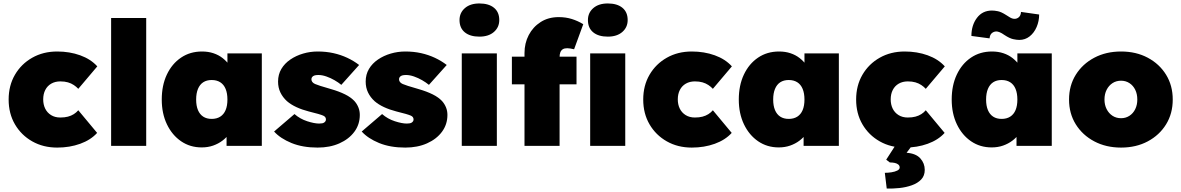

<svg xmlns="http://www.w3.org/2000/svg" viewBox="-20 -844 6836 1111"><path d="M311 10Q230 10 166.5 -26Q103 -62 66.5 -124.5Q30 -187 30 -268Q30 -349 66.5 -411.5Q103 -474 166.5 -510Q230 -546 311 -546Q383 -546 444 -524Q505 -502 543 -460L433 -330Q422 -342 407 -352Q392 -362 373 -367.5Q354 -373 329 -373Q299 -373 276.5 -360Q254 -347 242 -323.5Q230 -300 230 -269Q230 -239 241.5 -215.5Q253 -192 275.5 -178Q298 -164 329 -164Q354 -164 373 -169Q392 -174 407 -183.5Q422 -193 433 -206L542 -75Q505 -34 444 -12Q383 10 311 10Z M623 0V-740H826V0Z M1147 9Q1080 9 1028 -26.5Q976 -62 946 -124.5Q916 -187 916 -268Q916 -350 945.5 -412.5Q975 -475 1027.5 -510.5Q1080 -546 1149 -546Q1185 -546 1215 -536Q1245 -526 1268 -508Q1291 -490 1308 -466.5Q1325 -443 1337 -416L1296 -417V-535H1495V0H1291V-131L1336 -127Q1326 -98 1308.5 -73Q1291 -48 1267 -30Q1243 -12 1213 -1.5Q1183 9 1147 9ZM1205 -156Q1234 -156 1254.5 -169Q1275 -182 1285.5 -207Q1296 -232 1296 -268Q1296 -304 1285.5 -329.5Q1275 -355 1254.5 -368Q1234 -381 1205 -381Q1176 -381 1156 -368Q1136 -355 1125.5 -329.5Q1115 -304 1115 -268Q1115 -232 1125.5 -207Q1136 -182 1156 -169Q1176 -156 1205 -156Z M1818 10Q1731 10 1666.5 -16.5Q1602 -43 1566 -83L1684 -184Q1716 -156 1757.5 -142.5Q1799 -129 1827 -129Q1837 -129 1844.5 -130.5Q1852 -132 1856.5 -135.5Q1861 -139 1863.5 -143Q1866 -147 1866 -153Q1866 -168 1850 -175Q1841 -179 1820.5 -185Q1800 -191 1767 -199Q1728 -209 1695.5 -224Q1663 -239 1640 -259Q1616 -281 1602.5 -309Q1589 -337 1589 -372Q1589 -413 1608 -445Q1627 -477 1660 -499.5Q1693 -522 1734 -534Q1775 -546 1818 -546Q1867 -546 1909.5 -536.5Q1952 -527 1989.5 -509.5Q2027 -492 2058 -468L1955 -353Q1938 -367 1915.5 -380Q1893 -393 1868.5 -401.5Q1844 -410 1823 -410Q1812 -410 1804.5 -408.5Q1797 -407 1792 -403.5Q1787 -400 1784.5 -395.5Q1782 -391 1782 -385Q1782 -377 1787 -370Q1792 -363 1803 -358Q1812 -354 1833.5 -347Q1855 -340 1897 -328Q1942 -315 1976.5 -298Q2011 -281 2032 -258Q2046 -242 2054 -222Q2062 -202 2062 -179Q2062 -124 2030.5 -81.5Q1999 -39 1944 -14.5Q1889 10 1818 10Z M2325 10Q2238 10 2173.5 -16.5Q2109 -43 2073 -83L2191 -184Q2223 -156 2264.5 -142.5Q2306 -129 2334 -129Q2344 -129 2351.5 -130.5Q2359 -132 2363.5 -135.5Q2368 -139 2370.5 -143Q2373 -147 2373 -153Q2373 -168 2357 -175Q2348 -179 2327.5 -185Q2307 -191 2274 -199Q2235 -209 2202.5 -224Q2170 -239 2147 -259Q2123 -281 2109.5 -309Q2096 -337 2096 -372Q2096 -413 2115 -445Q2134 -477 2167 -499.5Q2200 -522 2241 -534Q2282 -546 2325 -546Q2374 -546 2416.5 -536.5Q2459 -527 2496.5 -509.5Q2534 -492 2565 -468L2462 -353Q2445 -367 2422.5 -380Q2400 -393 2375.5 -401.5Q2351 -410 2330 -410Q2319 -410 2311.5 -408.5Q2304 -407 2299 -403.5Q2294 -400 2291.5 -395.5Q2289 -391 2289 -385Q2289 -377 2294 -370Q2299 -363 2310 -358Q2319 -354 2340.5 -347Q2362 -340 2404 -328Q2449 -315 2483.5 -298Q2518 -281 2539 -258Q2553 -242 2561 -222Q2569 -202 2569 -179Q2569 -124 2537.5 -81.5Q2506 -39 2451 -14.5Q2396 10 2325 10Z M2652 0V-535H2855V0ZM2754 -632Q2700 -632 2669.5 -657Q2639 -682 2639 -728Q2639 -770 2670 -797Q2701 -824 2754 -824Q2808 -824 2838.5 -799Q2869 -774 2869 -728Q2869 -686 2838 -659Q2807 -632 2754 -632Z M3015 0V-537Q3015 -594 3039.5 -641Q3064 -688 3108.5 -716.5Q3153 -745 3213 -745Q3254 -745 3289 -734Q3324 -723 3355 -704L3302 -559Q3289 -562 3279 -563.5Q3269 -565 3262 -565Q3246 -565 3236.5 -559Q3227 -553 3222.5 -541.5Q3218 -530 3218 -513V0H3117Q3079 0 3053.5 0Q3028 0 3015 0ZM2942 -356V-516H3316V-356ZM3395 0V-535H3598V0ZM3497 -632Q3443 -632 3412.5 -657Q3382 -682 3382 -728Q3382 -770 3413 -797Q3444 -824 3497 -824Q3551 -824 3581.5 -799Q3612 -774 3612 -728Q3612 -686 3581 -659Q3550 -632 3497 -632Z M3983 10Q3902 10 3838.5 -26Q3775 -62 3738.5 -124.5Q3702 -187 3702 -268Q3702 -349 3738.5 -411.5Q3775 -474 3838.5 -510Q3902 -546 3983 -546Q4055 -546 4116 -524Q4177 -502 4215 -460L4105 -330Q4094 -342 4079 -352Q4064 -362 4045 -367.5Q4026 -373 4001 -373Q3971 -373 3948.5 -360Q3926 -347 3914 -323.5Q3902 -300 3902 -269Q3902 -239 3913.5 -215.5Q3925 -192 3947.5 -178Q3970 -164 4001 -164Q4026 -164 4045 -169Q4064 -174 4079 -183.5Q4094 -193 4105 -206L4214 -75Q4177 -34 4116 -12Q4055 10 3983 10Z M4486 9Q4419 9 4367 -26.5Q4315 -62 4285 -124.5Q4255 -187 4255 -268Q4255 -350 4284.5 -412.5Q4314 -475 4366.5 -510.5Q4419 -546 4488 -546Q4524 -546 4554 -536Q4584 -526 4607 -508Q4630 -490 4647 -466.5Q4664 -443 4676 -416L4635 -417V-535H4834V0H4630V-131L4675 -127Q4665 -98 4647.5 -73Q4630 -48 4606 -30Q4582 -12 4552 -1.5Q4522 9 4486 9ZM4544 -156Q4573 -156 4593.5 -169Q4614 -182 4624.5 -207Q4635 -232 4635 -268Q4635 -304 4624.5 -329.5Q4614 -355 4593.5 -368Q4573 -381 4544 -381Q4515 -381 4495 -368Q4475 -355 4464.5 -329.5Q4454 -304 4454 -268Q4454 -232 4464.5 -207Q4475 -182 4495 -169Q4515 -156 4544 -156Z M5215 10Q5134 10 5070.5 -26Q5007 -62 4970.5 -124.5Q4934 -187 4934 -268Q4934 -349 4970.5 -411.5Q5007 -474 5070.5 -510Q5134 -546 5215 -546Q5287 -546 5348 -524Q5409 -502 5447 -460L5337 -330Q5326 -342 5311 -352Q5296 -362 5277 -367.5Q5258 -373 5233 -373Q5203 -373 5180.5 -360Q5158 -347 5146 -323.5Q5134 -300 5134 -269Q5134 -239 5145.5 -215.5Q5157 -192 5179.5 -178Q5202 -164 5233 -164Q5258 -164 5277 -169Q5296 -174 5311 -183.5Q5326 -193 5337 -206L5446 -75Q5409 -34 5348 -12Q5287 10 5215 10ZM5111 247 5100 156Q5118 156 5138 153Q5158 150 5172 143Q5186 136 5186 125Q5186 115 5178.5 108.5Q5171 102 5158.5 99Q5146 96 5129 96L5108 80L5175 -24H5274L5226 40Q5280 44 5305.5 72.5Q5331 101 5331 139Q5331 173 5310.5 194.5Q5290 216 5256.5 228Q5223 240 5185 244Q5147 248 5111 247Z M5718 9Q5651 9 5599 -26.5Q5547 -62 5517 -124.5Q5487 -187 5487 -268Q5487 -350 5516.5 -412.5Q5546 -475 5598.5 -510.5Q5651 -546 5720 -546Q5756 -546 5786 -536Q5816 -526 5839 -508Q5862 -490 5879 -466.5Q5896 -443 5908 -416L5867 -417V-535H6066V0H5862V-131L5907 -127Q5897 -98 5879.5 -73Q5862 -48 5838 -30Q5814 -12 5784 -1.5Q5754 9 5718 9ZM5776 -156Q5805 -156 5825.5 -169Q5846 -182 5856.5 -207Q5867 -232 5867 -268Q5867 -304 5856.5 -329.5Q5846 -355 5825.5 -368Q5805 -381 5776 -381Q5747 -381 5727 -368Q5707 -355 5696.5 -329.5Q5686 -304 5686 -268Q5686 -232 5696.5 -207Q5707 -182 5727 -169Q5747 -156 5776 -156ZM5878 -613Q5863 -613 5842.5 -617.5Q5822 -622 5793 -641Q5776 -653 5764.5 -657.5Q5753 -662 5746 -662Q5731 -662 5719.5 -652.5Q5708 -643 5706 -622L5601 -636Q5601 -698 5633 -740.5Q5665 -783 5720 -783Q5735 -783 5754.5 -779Q5774 -775 5802 -757Q5811 -751 5824.5 -743Q5838 -735 5851 -735Q5865 -735 5876 -745Q5887 -755 5888 -775L5993 -760Q5993 -722 5978.5 -688Q5964 -654 5938 -633.5Q5912 -613 5878 -613Z M6467 10Q6380 10 6312 -26Q6244 -62 6205 -124.5Q6166 -187 6166 -268Q6166 -349 6205 -411.5Q6244 -474 6312 -510Q6380 -546 6467 -546Q6554 -546 6621.5 -510Q6689 -474 6727.5 -411.5Q6766 -349 6766 -268Q6766 -187 6727.5 -124.5Q6689 -62 6621.5 -26Q6554 10 6467 10ZM6467 -160Q6494 -160 6515.5 -174Q6537 -188 6549 -212.5Q6561 -237 6561 -268Q6561 -300 6549 -324.5Q6537 -349 6515.5 -363Q6494 -377 6467 -377Q6439 -377 6417.5 -363Q6396 -349 6383.5 -324.5Q6371 -300 6371 -268Q6371 -237 6383.5 -212.5Q6396 -188 6417.5 -174Q6439 -160 6467 -160Z"/></svg>

Font: Lexend Deca Black
Style: Regular
Weight: 900
Designer: Bonnie Shaver-Troup, Thomas Jockin
Foundry: Lexend
Version: Version 1.007